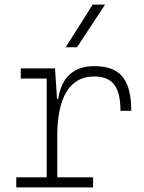

<svg xmlns="http://www.w3.org/2000/svg" viewBox="-20 -815 626 835"><path d="M229 -222.7C229 -388.7 281.2 -482.4 388.7 -482.4C469.2 -482.4 503.9 -438.5 503.9 -333H550.8C550.8 -469.7 502.4 -527.3 390.6 -527.3C300.3 -527.3 248 -480 232.9 -384.8H228L219.2 -517.6H70.3V-473.6H183.1V-43.9H50.8V0H384.8V-43.9H229ZM265.6 -609.4H314.9L437 -794.9H382.8Z"/></svg>

Font: Cascadia Code PL ExtraLight
Style: Regular
Weight: 200
Monospace: yes
Designer: Aaron Bell
Foundry: Saja Typeworks
Version: Version 2404.023